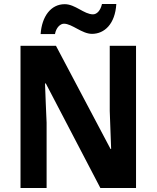

<svg xmlns="http://www.w3.org/2000/svg" viewBox="-20 -944 786 964"><path d="M184 -773H256C262 -806 283 -825 301 -825C342 -825 391 -774 442 -774C504 -774 558 -823 564 -924H492C485 -892 467 -872 447 -872C402 -872 358 -923 305 -923C235 -923 190 -861 184 -773ZM663 0V-714H531V-387C533 -326 535 -272 538 -196H535L261 -714H83V0H214V-328C211 -389 209 -449 206 -525H210L484 0Z"/></svg>

Font: Noto Sans Telugu SemiCondensed
Style: Bold
Weight: 700
Width: 4
Designer: Jelle Bosma - Monotype Design Team
Foundry: Monotype Imaging Inc.
Version: Version 2.005